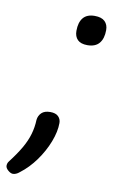

<svg xmlns="http://www.w3.org/2000/svg" viewBox="-123 -580 520 829"><g transform="rotate(10 137.0 -165.5)"><path d="M214 -402Q185 -402 171 -416Q157 -430 157 -455Q157 -492 173.5 -512Q190 -532 224 -532Q254 -532 268.5 -518Q283 -504 283 -480Q283 -443 266 -422.5Q249 -402 214 -402ZM-6 201Q-16 201 -27.5 191Q-39 181 -39 171Q-39 166 -37.5 161Q-36 156 -32 151Q-2 112 16.5 80Q35 48 44 17Q53 -14 54 -46Q56 -65 69 -77.5Q82 -90 107 -90Q131 -90 142.5 -78.5Q154 -67 154 -50Q154 -12 136.5 33Q119 78 89.5 119Q60 160 23 188Q15 195 7.5 198Q0 201 -6 201Z"/></g></svg>

Font: Playwrite MX
Style: Regular
Weight: 400
Designer: Veronika Burian, José Scaglione
Foundry: TypeTogether
Version: Version 1.002